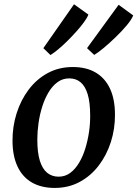

<svg xmlns="http://www.w3.org/2000/svg" viewBox="-20 -890 659 921"><path d="M329 -568.5Q394 -568.5 439 -542Q484 -515.5 507.8 -464.5Q531.5 -413.5 531.5 -340.5Q532 -272 511.8 -208.8Q491.5 -145.5 453.5 -95.8Q415.5 -46 362 -17.2Q308.5 11.5 242.5 11.5Q178.5 11.5 133.2 -14.5Q88 -40.5 64.2 -91Q40.5 -141.5 40 -213Q39.5 -283 59.8 -346.8Q80 -410.5 117.8 -460.5Q155.5 -510.5 209 -539.5Q262.5 -568.5 329 -568.5ZM312 -514Q280.5 -514 255.8 -495.8Q231 -477.5 212.8 -447Q194.5 -416.5 182.5 -378.2Q170.5 -340 164.8 -299.2Q159 -258.5 159 -220Q159 -158 171.2 -118.8Q183.5 -79.5 206.5 -61Q229.5 -42.5 261 -42.5Q292.5 -42.5 316.8 -60.5Q341 -78.5 359.2 -109Q377.5 -139.5 389.2 -177.8Q401 -216 407 -256.8Q413 -297.5 412.5 -336Q412.5 -398 400.8 -437.2Q389 -476.5 366.8 -495.2Q344.5 -514 312 -514ZM222 -626 188 -659 335 -869.5 404 -820Q398.5 -805 383 -783.8Q367.5 -762.5 346.2 -738.8Q325 -715 302.2 -692.5Q279.5 -670 258.2 -652.5Q237 -635 222 -626ZM432 -626.5 397.5 -659 549 -867 619 -816Q611 -796 587.8 -768.2Q564.5 -740.5 534.5 -711.5Q504.5 -682.5 476.8 -659.5Q449 -636.5 432 -626.5Z"/></svg>

Font: Merriweather Medium
Style: Italic
Weight: 500
Italic angle: -7.8°
Version: Version 2.101